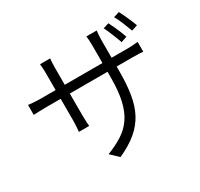

<svg xmlns="http://www.w3.org/2000/svg" viewBox="-173 -1010 1346 1292"><g transform="rotate(-30 500.0 -364.5)"><path d="M793 -760Q802 -743 813.5 -718Q825 -693 835.5 -667.5Q846 -642 853 -621L807 -605Q796 -637 779.5 -677.5Q763 -718 749 -746ZM892 -790Q906 -763 924 -723Q942 -683 953 -652L907 -637Q895 -670 879 -709Q863 -748 847 -776ZM50 -554Q56 -553 87 -550.5Q118 -548 149 -548H261V-681Q261 -696 260 -715.5Q259 -735 257 -751H336Q335 -745 333.5 -726Q332 -707 332 -682V-548H625V-677Q625 -706 623.5 -728.5Q622 -751 620 -757H701Q700 -750 698 -728Q696 -706 696 -677V-548H813Q845 -548 869 -550Q893 -552 901 -553V-477Q894 -478 869.5 -479Q845 -480 813 -480H696V-445Q696 -344 683.5 -266Q671 -188 639.5 -128.5Q608 -69 553 -23Q498 23 414 61L354 4Q421 -22 472 -54.5Q523 -87 557 -135.5Q591 -184 608 -257Q625 -330 625 -438V-480H332V-313Q332 -287 333.5 -259.5Q335 -232 336 -226H256Q257 -232 259 -259Q261 -286 261 -313V-480H149Q118 -480 88 -478.5Q58 -477 50 -477Z"/></g></svg>

Font: Source Han Sans SC Normal
Style: Regular
Weight: 350
Designer: Ryoko NISHIZUKA 西塚涼子 (kana, bopomofo & ideographs); Paul D. Hunt (Latin, Greek & Cyrillic); Sandoll Communications 산돌커뮤니
Foundry: Adobe
Version: Version 2.004;hotconv 1.0.118;makeotfexe 2.5.65603